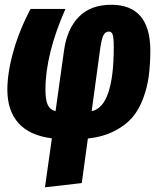

<svg xmlns="http://www.w3.org/2000/svg" viewBox="-20 -571 678 815"><path d="M452.1 -550.8Q618.2 -550.8 618.2 -355Q617.7 -295.9 611.6 -248.8Q605.5 -201.7 587.9 -153.8Q570.3 -106 541.7 -72.5Q513.2 -39.1 465.3 -14.6Q417.5 9.8 353 17.1L327.1 206.1L170.9 224.1L200.2 16.1Q105.5 4.4 58.3 -48.6Q11.2 -101.6 11.2 -189.9Q11.2 -262.7 37.1 -354Q63 -445.3 109.9 -533.2H257.8Q172.9 -341.3 172.9 -189.9Q172.9 -147.5 182.6 -126.2Q192.4 -105 215.8 -99.1L252 -357.9Q264.6 -448.7 314.9 -499.8Q365.2 -550.8 452.1 -550.8ZM441.9 -437Q427.2 -437 418.9 -420.9Q410.6 -404.8 404.8 -360.8L369.1 -99.1Q462.9 -118.7 462.9 -371.1Q462.9 -410.6 458.3 -423.8Q453.6 -437 441.9 -437Z"/></svg>

Font: Fira Sans Compressed ExtraBold
Style: Italic
Weight: 800
Width: 3
Italic angle: -8°
Designer: Carrois Corporate & Edenspiekermann AG
Foundry: Carrois Corporate GbR & Edenspiekermann AG
Version: Version 4.203;PS 004.203;hotconv 1.0.88;makeotf.lib2.5.64775